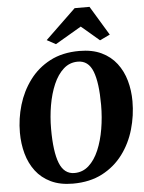

<svg xmlns="http://www.w3.org/2000/svg" viewBox="-64 -1053 837 1113"><g transform="rotate(-5 354.0 -496.0)"><path d="M315 10Q240.5 10 187 -15.8Q133.5 -41.5 99.8 -86Q66 -130.5 50 -188.5Q34 -246.5 34 -311Q34 -392.5 57.2 -471Q80.5 -549.5 127.8 -613.2Q175 -677 247.2 -715Q319.5 -753 418 -753Q493 -753 546.5 -727.5Q600 -702 634 -657.5Q668 -613 684 -556Q700 -499 700 -436Q700 -353 677 -273.2Q654 -193.5 606.5 -129.8Q559 -66 486.5 -28Q414 10 315 10ZM329 -50.5Q377 -50.5 412.5 -82.5Q448 -114.5 471 -168.8Q494 -223 505.5 -290.8Q517 -358.5 517 -430Q517 -560.5 491.2 -626.2Q465.5 -692 404 -692Q356 -692 320.8 -660.2Q285.5 -628.5 262.2 -574.5Q239 -520.5 227.5 -453.8Q216 -387 216 -317Q216 -184 242.5 -117.2Q269 -50.5 329 -50.5ZM235.5 -832 413 -1002.5H499.5L602.5 -832L543.5 -804Q517.5 -826 491.5 -848.5Q465.5 -871 439 -893Q401 -871 363 -848.5Q325 -826 287 -804Z"/></g></svg>

Font: Merriweather Black
Style: Italic
Weight: 900
Italic angle: -7.8°
Designer: Eben Sorkin
Foundry: Eben Sorkin
Version: Version 2.200;gftools[0.9.31]